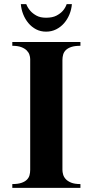

<svg xmlns="http://www.w3.org/2000/svg" viewBox="-20 -902 445 922"><path d="M366.2 0H39.1V-18.1Q65.4 -18.1 82.3 -23.7Q99.1 -29.3 108.6 -38.6Q118.2 -47.9 121.6 -60.1Q125 -72.3 125 -85.9V-618.2Q125 -627.9 121.3 -639.2Q117.7 -650.4 108.2 -659.9Q98.6 -669.4 82 -675.8Q65.4 -682.1 39.1 -682.1V-700.2H366.2V-682.1Q339.4 -682.1 322.5 -676.5Q305.7 -670.9 296.1 -661.4Q286.6 -651.9 283.2 -639.6Q279.8 -627.4 279.8 -613.8V-85.9Q279.8 -76.2 283 -64.5Q286.1 -52.7 295.2 -42.5Q304.2 -32.2 321.3 -25.1Q338.4 -18.1 366.2 -18.1ZM325.2 -882.3Q323.2 -856.4 313.5 -832.8Q303.7 -809.1 287.6 -790.5Q271.5 -772 249.5 -761Q227.5 -750 201.2 -750Q174.8 -750 153.3 -761.2Q131.8 -772.5 116.2 -791.3Q100.6 -810.1 91.3 -833.7Q82 -857.4 80.1 -882.3H106Q113.3 -863.8 126 -849.6Q137.2 -836.9 155.3 -826.9Q173.3 -816.9 201.2 -816.9Q231.9 -816.9 251 -826.9Q270 -836.9 281.2 -849.6Q293.9 -863.8 300.3 -882.3Z"/></svg>

Font: Uncial Antiqua
Style: Regular
Weight: 400
Version: Version 1.000